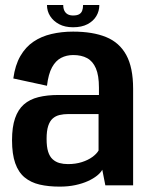

<svg xmlns="http://www.w3.org/2000/svg" viewBox="-20 -724 584 750"><path d="M213.5 5Q246.5 5 274.5 -1Q302.5 -7 323.8 -16.8Q345 -26.5 359.2 -38Q373.5 -49.5 379.5 -61L391.5 0H500V-377Q500 -460.5 473.2 -509.2Q446.5 -558 394.5 -579.2Q342.5 -600.5 265.5 -600.5Q220.5 -600.5 181 -591.2Q141.5 -582 110.8 -561.2Q80 -540.5 59.5 -505Q39 -469.5 32 -417.5L163.5 -389Q169 -435 183.2 -461Q197.5 -487 218.8 -498Q240 -509 266 -509Q298 -509 320.2 -497Q342.5 -485 354.5 -457.2Q366.5 -429.5 366.5 -381.5V-353H208.5Q164 -353 130 -344.5Q96 -336 73.2 -316Q50.5 -296 38.8 -262Q27 -228 27 -176Q27 -122 39.5 -86.5Q52 -51 76.2 -31Q100.5 -11 134.8 -3Q169 5 213.5 5ZM245.5 -83Q227.5 -83 212.2 -87.2Q197 -91.5 185.5 -102Q174 -112.5 168 -131.5Q162 -150.5 162 -181.5Q162 -212.5 168.2 -231.8Q174.5 -251 185.8 -261Q197 -271 212.8 -274.8Q228.5 -278.5 247.5 -278.5H365V-136Q357.5 -123 340.8 -110.8Q324 -98.5 299.8 -90.8Q275.5 -83 245.5 -83ZM265.5 -617.5Q299 -617.5 321.8 -629.5Q344.5 -641.5 356.2 -661Q368 -680.5 368 -704.5H304.5Q304.5 -691.5 301 -682.2Q297.5 -673 289 -668.2Q280.5 -663.5 265.5 -663.5Q253 -663.5 244.5 -668.2Q236 -673 231.5 -682Q227 -691 227 -704.5H163.5Q163.5 -680.5 176 -661Q188.5 -641.5 211 -629.5Q233.5 -617.5 265.5 -617.5Z"/></svg>

Font: Anybody SemiCondensed SemiBold
Style: Regular
Weight: 600
Width: 4
Version: Version 1.113;gftools[0.9.25]